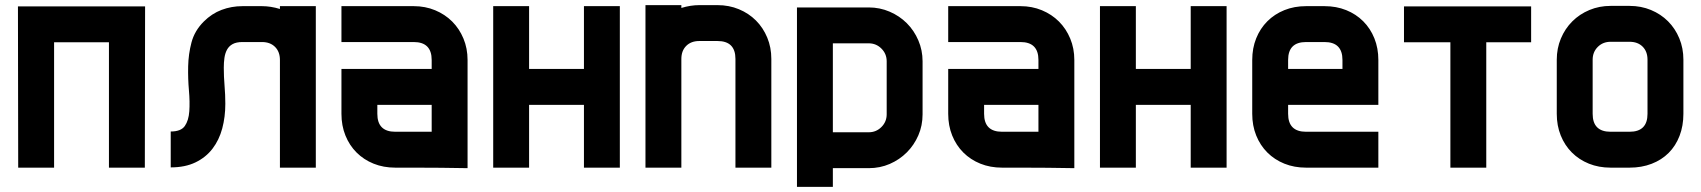

<svg xmlns="http://www.w3.org/2000/svg" viewBox="-20 -654 6637 749"><path d="M50 -629H546L545 0H405V-489H191V0H51L50 -629Z M646 -141Q686 -141 701 -162.5Q716 -184 718.5 -220Q721 -256 717 -301.5Q713 -347 714 -395Q715 -443 727 -488.5Q739 -534 775 -570Q806 -601 844.5 -615.5Q883 -630 926 -630H1002Q1036 -630 1072 -619V-630H1212V0H1072V-420Q1072 -452 1053 -471Q1034 -490 1002 -490H926Q902 -490 887.5 -482Q873 -474 865.5 -460Q858 -446 855.5 -428Q853 -410 853 -390Q853 -355 856 -319.5Q859 -284 859 -249Q859 -198 847 -153Q835 -108 809 -74Q783 -40 742.5 -20.5Q702 -1 646 -1Z M1312 -630H1594Q1639 -630 1677.5 -614Q1716 -598 1744 -570Q1772 -542 1788 -503.5Q1804 -465 1804 -420V2Q1751 1 1699 0.5Q1647 0 1594 0H1522Q1476 0 1437.5 -15.5Q1399 -31 1371 -59Q1343 -87 1327.5 -125.5Q1312 -164 1312 -210V-385H1664V-420Q1664 -490 1594 -490H1312ZM1664 -245H1452V-210Q1452 -140 1522 -140H1664Z M1904 -630H2044V-385H2258V-630H2398V0H2258V-245H2044V0H1904V-630Z M2989 0H2849V-424Q2849 -494 2779 -494H2708Q2676 -494 2657 -475Q2638 -456 2638 -424V0H2498V-634H2638V-623Q2674 -634 2708 -634H2779Q2824 -634 2862.5 -618Q2901 -602 2929 -574Q2957 -546 2973 -507.5Q2989 -469 2989 -424Z M3369 -625Q3412 -625 3450.5 -608.5Q3489 -592 3517.5 -563.5Q3546 -535 3562.5 -496.5Q3579 -458 3579 -415V-208Q3579 -164 3562.5 -126Q3546 -88 3517.5 -59.5Q3489 -31 3451 -14.5Q3413 2 3369 2H3229V75H3089V-625ZM3439 -415Q3439 -444 3418.5 -464.5Q3398 -485 3369 -485H3229V-138H3369Q3398 -138 3418.5 -158.5Q3439 -179 3439 -208Z M3679 -630H3961Q4006 -630 4044.5 -614Q4083 -598 4111 -570Q4139 -542 4155 -503.5Q4171 -465 4171 -420V2Q4118 1 4066 0.5Q4014 0 3961 0H3889Q3843 0 3804.5 -15.5Q3766 -31 3738 -59Q3710 -87 3694.5 -125.5Q3679 -164 3679 -210V-385H4031V-420Q4031 -490 3961 -490H3679ZM4031 -245H3819V-210Q3819 -140 3889 -140H4031Z M4271 -630H4411V-385H4625V-630H4765V0H4625V-245H4411V0H4271V-630Z M5357 0H5075Q5029 0 4990.5 -15.5Q4952 -31 4924 -59Q4896 -87 4880.5 -125.5Q4865 -164 4865 -210V-420Q4865 -466 4880.5 -504.5Q4896 -543 4924 -571Q4952 -599 4990.5 -614.5Q5029 -630 5075 -630H5147Q5193 -630 5231.5 -614.5Q5270 -599 5298 -571Q5326 -543 5341.5 -504.5Q5357 -466 5357 -420V-245H5005V-210Q5005 -140 5075 -140H5357ZM5005 -420V-385H5217V-420Q5217 -490 5147 -490H5075Q5005 -490 5005 -420Z M5953 -489H5778V0H5638V-489H5457V-629H5953V-489Z M6547 -210Q6547 -163 6532 -124Q6517 -85 6489.5 -57.5Q6462 -30 6423 -15Q6384 0 6337 0H6263Q6217 0 6178.5 -15.5Q6140 -31 6112 -59Q6084 -87 6068.5 -125.5Q6053 -164 6053 -210V-421Q6053 -465 6069 -503.5Q6085 -542 6113.5 -570.5Q6142 -599 6180.5 -615Q6219 -631 6263 -631H6337Q6382 -631 6420.5 -615Q6459 -599 6487 -571Q6515 -543 6531 -504.5Q6547 -466 6547 -421ZM6407 -210V-421Q6407 -453 6388 -472Q6369 -491 6337 -491H6263Q6233 -491 6213 -471Q6193 -451 6193 -421V-210Q6193 -140 6263 -140H6337Q6407 -140 6407 -210Z"/></svg>

Font: CAT North
Style: Regular
Weight: 400
Designer: Peter Wiegel
Foundry: Peter Wiegel
Version: Version 1.000